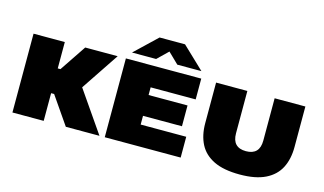

<svg xmlns="http://www.w3.org/2000/svg" viewBox="-93 -1099 2366 1400"><g transform="rotate(15 1090.5 -399.0)"><path d="M469 0 260 -303 456 -595H701L489 -278L495 -330L723 0ZM66 0V-595H302V0ZM271 -209V-396H349V-209Z M763 0V-595H1332V-438H992V-157H1336V0ZM876 -223V-380H1286V-223ZM795 -648 961 -806H1153L1319 -648H1137L1038 -744H1076L977 -648Z M1783 8Q1661.5 8 1587 -28.2Q1512.5 -64.5 1478.2 -131Q1444 -197.5 1444 -289V-595H1680V-276Q1680 -221.5 1706 -194.8Q1732 -168 1783 -168Q1834 -168 1860 -194.8Q1886 -221.5 1886 -276V-595H2118V-289Q2118 -197.5 2083.8 -131Q2049.5 -64.5 1975.5 -28.2Q1901.5 8 1783 8Z"/></g></svg>

Font: Encode Sans SC Expanded Black
Style: Regular
Weight: 900
Width: 7
Designer: Multiple Designers
Foundry: Impallari Type
Version: Version 3.002